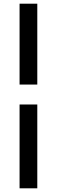

<svg xmlns="http://www.w3.org/2000/svg" viewBox="-20 -770 308 1040"><path d="M86 -312V-750H182V-312ZM86 250V-204H182V250Z"/></svg>

Font: Mada
Style: Bold
Weight: 700
Designer: Khaled Hosny
Version: Version 1.5